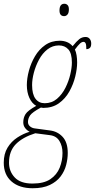

<svg xmlns="http://www.w3.org/2000/svg" viewBox="-69 -763 506 1023"><path d="M105 240Q34 240 -7.5 204Q-49 168 -49 104Q-49 57 -29 24Q-9 -9 23 -30Q55 -51 89 -61Q76 -67 65.5 -80Q55 -93 55 -111Q55 -136 67 -155Q79 -174 124 -199Q101 -212 87.5 -241.5Q74 -271 74 -310Q74 -345 85 -386Q96 -427 117.5 -463.5Q139 -500 172 -523Q205 -546 250 -546Q270 -546 287.5 -539Q305 -532 318 -517Q339 -543 353.5 -554.5Q368 -566 387 -566Q401 -566 409 -556Q417 -546 417 -531Q417 -514 409.5 -507.5Q402 -501 391 -501Q391 -525 387 -532.5Q383 -540 376 -540Q367 -540 357 -531Q347 -522 330 -499Q336 -487 339 -468.5Q342 -450 342 -430Q342 -397 332 -355.5Q322 -314 300.5 -275.5Q279 -237 244.5 -212.5Q210 -188 161 -188Q157 -188 149 -190Q103 -165 91.5 -148.5Q80 -132 80 -113Q80 -99 90.5 -90Q101 -81 115 -79L197 -68Q238 -63 265 -33.5Q292 -4 292 52Q292 83 283.5 116Q275 149 254 177Q233 205 196.5 222.5Q160 240 105 240ZM169 -213Q207 -213 234.5 -236.5Q262 -260 279.5 -295Q297 -330 305.5 -366.5Q314 -403 314 -430Q314 -479 295 -500Q276 -521 245 -521Q211 -521 184 -500Q157 -479 139 -445.5Q121 -412 111.5 -376Q102 -340 102 -310Q102 -261 120 -237Q138 -213 169 -213ZM104 215Q165 215 199.5 191.5Q234 168 249 130.5Q264 93 264 52Q264 15 247.5 -12Q231 -39 196 -43L119 -53Q52 -32 15.5 5Q-21 42 -21 104Q-21 150 9.5 182.5Q40 215 104 215ZM273 -677Q248 -677 248 -707Q248 -743 274 -743Q284 -743 291 -736Q298 -729 298 -713Q298 -694 290.5 -685.5Q283 -677 273 -677Z"/></svg>

Font: Noto Serif ExtraCondensed Thin
Style: Italic
Weight: 100
Width: 2
Italic angle: -12°
Designer: Monotype Design Team
Foundry: Monotype Imaging Inc.
Version: Version 2.013